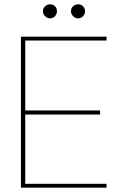

<svg xmlns="http://www.w3.org/2000/svg" viewBox="-20 -870 571 890"><path d="M77 0V-700H474V-682H97V-358H444V-339H97V-18H474V0ZM212 -785Q199 -785 189 -795Q179 -805 179 -818Q179 -832 189 -841Q199 -850 212 -850Q226 -850 235 -841Q244 -832 244 -818Q244 -805 235 -795Q226 -785 212 -785ZM342 -785Q329 -785 319 -795Q309 -805 309 -818Q309 -832 319 -841Q329 -850 342 -850Q356 -850 365 -841Q374 -832 374 -818Q374 -805 365 -795Q356 -785 342 -785Z"/></svg>

Font: DM Sans Thin
Style: Regular
Weight: 100
Designer: Colophon Foundry, Jonny Pinhorn
Foundry: Colophon Foundry
Version: Version 4.004; ttfautohint (v1.8.4.7-5d5b)